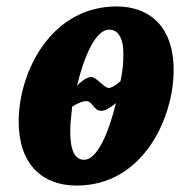

<svg xmlns="http://www.w3.org/2000/svg" viewBox="-20 -566 577 596"><path d="M218 10C425 10 519 -201 519 -348C519 -488 440 -546 342 -546C138 -546 38 -342 38 -189C38 -56 111 10 218 10ZM317 -293C304 -293 279 -327 263 -327C253 -327 235 -317 219 -300C241 -390 276 -474 319 -474C345 -474 363 -451 363 -399C363 -364 360 -343 354 -314C339 -301 327 -293 317 -293ZM241 -70C214 -70 198 -96 198 -158C198 -187 202 -210 204 -235C222 -246 236 -252 247 -252C269 -252 269 -222 295 -222C307 -222 323 -232 340 -246C318 -157 283 -70 241 -70Z"/></svg>

Font: Noto Serif ExtraCondensed Black
Style: Italic
Weight: 900
Width: 2
Italic angle: -12°
Designer: Monotype Design Team
Foundry: Monotype Imaging Inc.
Version: Version 2.014